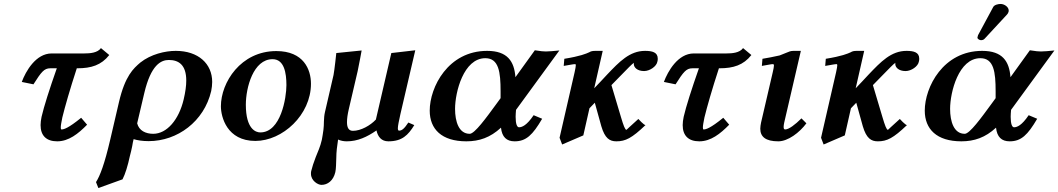

<svg xmlns="http://www.w3.org/2000/svg" viewBox="-20 -702 5347 970"><path d="M241 -432C161 -432 110 -342 90 -288L149 -276C189 -339 203 -357 234 -357H267C230 -252 202 -164 190 -112C187 -97 185 -83 185 -70C185 -17 214 12 269 12C327 12 375 -26 420 -72L390 -107C325 -54 302 -48 291 -48C288 -48 287 -51 287 -58C287 -68 290 -84 295 -109C308 -162 333 -250 368 -357H371C441 -357 492 -373 532 -424L490 -459C473 -435 435 -432 406 -432Z M599 204C613 177 626 134 636 87C640 72 645 52 648 36C650 24 652 12 655 1C675 7 700 11 731 11C876 11 1011 -88 1047 -242C1050 -258 1052 -273 1052 -288C1052 -380 982 -445 868 -445C814 -445 742 -428 689 -386C654 -356 612 -319 581 -186L537 3C507.9 127.8 485 187 465 218L477 248ZM908 -200C883.8 -97 823 -26 754 -26C716 -26 682 -42 673 -79L709 -232C742.4 -373.9 793 -399 833 -399C883 -399 921 -374 921 -295C921 -269 916.9 -238 908 -200Z M1096 -165C1096 -111 1127 10 1270 10C1407 10 1551 -121 1551 -279C1551 -351 1514 -444 1376 -444C1196 -444 1096 -285 1096 -165ZM1222 -173C1222 -260 1260 -403 1357 -403C1416 -403 1427 -333 1427 -272C1427 -208 1399 -33 1295 -33C1272 -33 1222 -50 1222 -173Z M1604 232C1635 232 1663.9 211 1674 168C1678 151 1678 122 1679 96C1679 67 1683 35 1688 3C1701 9 1716 12 1732 12C1787 12 1834 -10 1882 -43C1889 -11 1907 12 1942 12C2011 12 2042 -19 2073 -70L2043 -83C2022 -51 2010 -42 1996 -42C1992 -42 1990 -46 1990 -54C1990 -66 1995 -90 2003 -126L2078 -448L1957 -434L1879 -98C1851 -68 1803 -41 1763 -41C1741 -41 1733 -58 1733 -85C1733 -103 1736.2 -125 1742 -150L1787 -343C1794 -375 1807 -447 1807 -447L1679 -434C1679 -434 1670 -348 1665 -323L1622 -137C1614 -104 1618 -72 1614 -46C1611 -26 1609 -10 1606 4C1598 40 1585 66 1575 92C1565 118 1557 142 1552 163C1551 167 1551 172 1551 176C1551 211 1586 232 1604 232Z M2509 -206 2490 -180C2435.9 -106 2378 -26 2353 -26C2298 -26 2279 -88 2279 -152C2279 -236 2322 -408 2432 -408C2500 -408 2509 -338 2509 -241ZM2441 -445C2244 -445 2151 -262 2151 -143C2151 -50 2211 12 2336 12C2401 12 2457 -7 2511 -57C2516 -10 2539 12 2580 12C2638 12 2671 -20 2719 -102L2676 -120C2641 -68 2617 -59 2602 -59C2592 -59 2585 -76 2585 -112C2585 -122 2586 -135 2587 -147L2806 -447C2777 -444 2752 -442 2738 -442C2726 -442 2713 -443 2682 -448L2584 -312C2578 -392 2544 -445 2441 -445Z M3301 -390C3303 -396 3303 -401 3303 -406C3303 -438 3275 -445 3239 -445C3161 -445 3109 -390 3047 -325C3025 -300 3005 -281 2982 -256L3025 -445H2988C2973 -445 2965 -443 2957 -438C2942 -431 2912 -418 2831 -405L2828 -369C2864 -375 2876 -378 2886 -378C2888 -378 2889 -376 2889 -372C2889 -366 2887 -356 2883 -337L2807 -6L2820 28L2927 -18L2958 -155L2985 -183L3018 -64C3036 -3 3060 12 3094 12C3140 12 3172 -4 3241 -70C3233 -70 3205 -101 3205 -101C3167 -66 3144 -46 3145 -46C3138 -46 3130 -67 3117 -111L3069 -272L3111 -315C3152 -357 3174 -380 3183 -385C3182 -383 3182 -381 3182 -379C3182 -361 3200 -343 3234 -343C3263 -343 3297 -367 3301 -390Z M3485 -432C3405 -432 3354 -342 3334 -288L3393 -276C3433 -339 3447 -357 3478 -357H3511C3474 -252 3446 -164 3434 -112C3431 -97 3429 -83 3429 -70C3429 -17 3458 12 3513 12C3571 12 3619 -26 3664 -72L3634 -107C3569 -54 3546 -48 3535 -48C3532 -48 3531 -51 3531 -58C3531 -68 3534 -84 3539 -109C3552 -162 3577 -250 3612 -357H3615C3685 -357 3736 -373 3776 -424L3734 -459C3717 -435 3679 -432 3650 -432Z M4026 -445H3989C3974 -445 3966 -441 3954 -436C3944 -432 3930 -426 3919 -422C3895 -416 3850 -408 3832 -405L3829 -369C3865 -375 3875 -378 3885 -378C3888 -378 3890 -376 3890 -371C3890 -365 3888 -354 3884 -337L3825 -83C3823 -72 3821 -62 3821 -52C3821 -11 3848 12 3912 12C3961 12 4019 -32 4054 -79L4029 -104C3997 -72 3965 -48 3947 -48C3941 -48 3939 -52 3939 -61C3939 -66 3940 -74 3942 -83Z M4622 -390C4624 -396 4624 -401 4624 -406C4624 -438 4596 -445 4560 -445C4482 -445 4430 -390 4368 -325C4346 -300 4326 -281 4303 -256L4346 -445H4309C4294 -445 4286 -443 4278 -438C4263 -431 4233 -418 4152 -405L4149 -369C4185 -375 4197 -378 4207 -378C4209 -378 4210 -376 4210 -372C4210 -366 4208 -356 4204 -337L4128 -6L4141 28L4248 -18L4279 -155L4306 -183L4339 -64C4357 -3 4381 12 4415 12C4461 12 4493 -4 4562 -70C4554 -70 4526 -101 4526 -101C4488 -66 4465 -46 4466 -46C4459 -46 4451 -67 4438 -111L4390 -272L4432 -315C4473 -357 4495 -380 4504 -385C4503 -383 4503 -381 4503 -379C4503 -361 4521 -343 4555 -343C4584 -343 4618 -367 4622 -390Z M5035 -682C5024 -682 5004 -678 4998 -667L4921 -524C4920 -522 4918 -514 4918 -512C4918 -505 4929 -499 4936 -499C4940 -499 4949 -500 4954 -506L5067 -628C5072 -633 5075 -640 5076 -645V-649C5076 -667 5054 -682 5035 -682ZM5010 -206 4991 -180C4936.9 -106 4879 -26 4854 -26C4799 -26 4780 -88 4780 -152C4780 -236 4823 -408 4933 -408C5001 -408 5010 -338 5010 -241ZM4942 -445C4745 -445 4652 -262 4652 -143C4652 -50 4712 12 4837 12C4902 12 4958 -7 5012 -57C5017 -10 5040 12 5081 12C5139 12 5172 -20 5220 -102L5177 -120C5142 -68 5118 -59 5103 -59C5093 -59 5086 -76 5086 -112C5086 -122 5087 -135 5088 -147L5307 -447C5278 -444 5253 -442 5239 -442C5227 -442 5214 -443 5183 -448L5085 -312C5079 -392 5045 -445 4942 -445Z"/></svg>

Font: Linux Libertine O
Style: Bold Italic
Weight: 700
Italic angle: -11.5°
Designer: Philipp H. Poll
Foundry: Philipp H. Poll
Version: Version 4.1.0